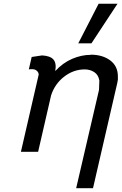

<svg xmlns="http://www.w3.org/2000/svg" viewBox="-20 -805 648 1018"><path d="M460.9 -514.2V-515.1Q523.4 -515.1 564.2 -484.9Q605 -454.6 605 -399.9V-382.8Q604.5 -380.4 603.5 -374.5Q602.5 -368.7 602.1 -366.2L473.1 192.9H383.8L504.9 -328.1L506.8 -377.9Q502 -407.7 480 -422.4Q458 -437 429.2 -437Q370.1 -437 320.6 -398.9Q271 -360.8 251 -299.8L182.1 0H90.8L185.1 -409.2Q185.1 -420.9 175.5 -429.4Q166 -438 152.8 -438H140.1Q138.7 -438 136.5 -437.5Q134.3 -437 132.8 -437L147.9 -502.9L203.1 -511.2Q246.6 -508.8 263.4 -489.3Q280.3 -469.7 272.9 -428.2Q313 -471.7 362.3 -492.9Q411.6 -514.2 460.9 -514.2ZM603 -785.2 464.8 -575.2H395L502.9 -785.2Z"/></svg>

Font: Perun
Style: Italic
Weight: 400
Italic angle: -12°
Foundry: Stefan Peev, Context Ltd
Version: Version 001.000